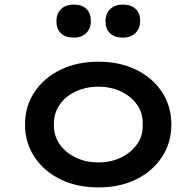

<svg xmlns="http://www.w3.org/2000/svg" viewBox="-20 -807 856 837"><path d="M409 10Q316 10 244 -25Q172 -60 130.5 -122.5Q89 -185 89 -264Q89 -344 130.5 -406Q172 -468 244 -503Q316 -538 409 -538Q502 -538 573.5 -503Q645 -468 686 -406Q727 -344 727 -264Q727 -185 686 -122.5Q645 -60 573.5 -25Q502 10 409 10ZM409 -99Q464 -99 508 -120.5Q552 -142 578 -179Q604 -216 602 -264Q604 -313 578 -350Q552 -387 508 -408Q464 -429 409 -429Q354 -429 309.5 -408Q265 -387 239.5 -349.5Q214 -312 215 -264Q214 -216 239.5 -179Q265 -142 309.5 -120.5Q354 -99 409 -99ZM515 -643Q479 -643 459.5 -662Q440 -681 440 -715Q440 -747 460 -767Q480 -787 515 -787Q551 -787 571 -768.5Q591 -750 591 -715Q591 -683 570.5 -663Q550 -643 515 -643ZM301 -643Q265 -643 245.5 -662Q226 -681 226 -715Q226 -747 246 -767Q266 -787 301 -787Q337 -787 356.5 -768.5Q376 -750 376 -715Q376 -683 356 -663Q336 -643 301 -643Z"/></svg>

Font: Lexend Giga Medium
Style: Regular
Weight: 500
Designer: Bonnie Shaver-Troup, Thomas Jockin
Foundry: Lexend
Version: Version 1.007